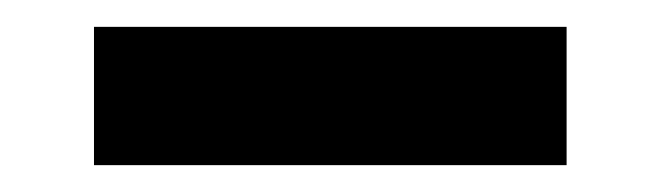

<svg xmlns="http://www.w3.org/2000/svg" viewBox="-20 -693 492 143"><path d="M50 -673H402V-570H50Z"/></svg>

Font: Uncut Sans Variable
Style: Regular
Weight: 400
Designer: Kasper Nordkvist
Foundry: UNCUT.wtf
Version: Version 1.304;Glyphs 3.2 (3246)